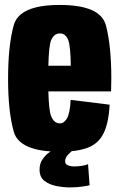

<svg xmlns="http://www.w3.org/2000/svg" viewBox="-20 -624 498 796"><path d="M228.5 5Q60 5 36.8 -78.8Q13.5 -162.5 13.5 -297Q13.5 -434.5 36.8 -519Q60 -603.5 227.5 -603.5Q397 -603.5 419.2 -518.5Q441.5 -433.5 441.5 -300.5Q441.5 -270 440.5 -245H180.5Q182.5 -165.5 192 -142.5Q204 -112.5 228.5 -112.5Q246 -112.5 258 -133.8Q270 -155 273 -210L434.5 -190Q430.5 -113.5 409.2 -71Q388 -28.5 344.2 -11.8Q300.5 5 228.5 5ZM180.5 -351.5H273.5Q272.5 -431.5 263 -457.5Q252.5 -485.5 228 -485.5Q203.5 -485.5 191.5 -456Q182.5 -433.5 180.5 -351.5ZM269.5 153Q242.5 153 213.5 147.2Q184.5 141.5 164.2 125.8Q144 110 144 79.5Q144 55 155.5 37.8Q167 20.5 180 10.8Q193 1 198.5 0H281Q277.5 2 263.8 15.5Q250 29 250 44.5Q250 56.5 261.2 61.2Q272.5 66 288.5 66Q305.5 66 323 62.8Q340.5 59.5 345 56.5L351.5 144Q347.5 145.5 323.2 149.2Q299 153 269.5 153Z"/></svg>

Font: Anybody Condensed ExtraBold
Style: Regular
Weight: 800
Width: 3
Designer: Tyler Finck
Foundry: Etcetera Type Company
Version: Version 1.010; ttfautohint (v1.8.3) -l 8 -r 50 -G 200 -x 14 